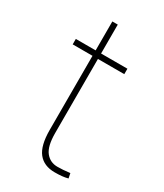

<svg xmlns="http://www.w3.org/2000/svg" viewBox="-174 -740 699 820"><g transform="rotate(30 175.5 -330.5)"><path d="M237.8 10.3Q184.6 10.3 157 -24.4Q129.4 -59.1 129.4 -136.2V-501.5H31.7V-528.3H129.4V-670.9H156.2V-528.3H286.1V-501.5H156.2V-136.2Q156.2 -71.3 178.2 -43.7Q200.2 -16.1 236.3 -16.1Q252 -16.1 264.2 -17.1Q276.4 -18.1 297.9 -20.5L302.7 3.4Q288.1 7.3 272.7 8.8Q257.3 10.3 237.8 10.3Z"/></g></svg>

Font: Battambang Thin
Style: Regular
Weight: 100
Designer: Danh Hong
Version: Version 8.002; ttfautohint (v1.8.3)